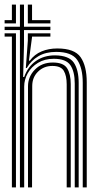

<svg xmlns="http://www.w3.org/2000/svg" viewBox="-23 -820 451 840"><path d="M64.2 0V-688.5H-2.8V-703H64.2V-800H82V-703H197.5V-688.5H82V-623.5L78.2 -483.2H82.8Q98.8 -528.5 134.1 -553.2Q169.5 -578 217.8 -577.8Q278.5 -577.2 299.9 -545.9Q321.2 -514.5 321.2 -456.5V0H304V-454.8Q304 -506.8 284.9 -534.8Q265.8 -562.8 212.2 -562.8Q172.5 -562.8 143.5 -545.2Q114.5 -527.8 98.6 -499.9Q82.8 -472 82.8 -441.2V0ZM-2.8 -717.5V-732H29V-800H46.8V-717.5ZM98.8 -717.5V-800H117.2V-732H197.5V-717.5ZM29 0V-659.8H-2.8V-674.2H46.8V0ZM339 0V-457.2Q339 -522.8 314.8 -557.9Q290.5 -593 222.5 -593Q177.2 -593 145.1 -574.1Q113 -555.2 94 -522.5H90L98.8 -642V-674.2H197.5V-659.8H117.2V-657.8L103.5 -554.5H107.2Q128.2 -582.5 159.1 -595.2Q190 -608 227.5 -608Q303 -608 329.8 -569.6Q356.5 -531.2 356.5 -460V0ZM99.5 0V-442.2Q99.5 -484.8 129.8 -515.6Q160 -546.5 208.2 -546.5Q254.8 -546.5 270.6 -521.4Q286.5 -496.2 286.5 -452V0H268.8V-451.2Q268.8 -488.2 256.2 -509.9Q243.8 -531.5 206 -531.5Q168.8 -531.5 143.4 -506.6Q118 -481.8 118 -443.5L117.2 0Z"/></svg>

Font: Big Shoulders Inline Text Medium
Style: Regular
Weight: 500
Designer: Patric King
Foundry: XO Type Co
Version: Version 1.000